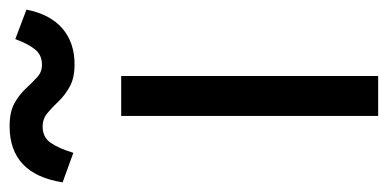

<svg xmlns="http://www.w3.org/2000/svg" viewBox="-277 -575 796 394"><g transform="rotate(-90 121.0 -378.0)"><path d="M80.1 0V-527.3H162.1V0ZM186 -623Q158.2 -623 140.4 -632.8Q122.6 -642.6 110.1 -655.8Q97.7 -668.9 85.9 -678.7Q74.2 -688.5 58.1 -688.5Q36.1 -688.5 24.7 -671.6Q13.2 -654.8 4.4 -625.5L-56.2 -647.5Q-39.1 -756.3 59.1 -756.3Q88.4 -756.3 106.2 -746.3Q124 -736.3 136.2 -723.1Q148.4 -710 159.2 -700Q169.9 -689.9 185.1 -689.9Q205.6 -689.9 217 -704.6Q228.5 -719.2 237.8 -744.6L298.3 -721.7Q288.6 -672.9 259.5 -647.9Q230.5 -623 186 -623Z"/></g></svg>

Font: Schibsted Grotesk
Style: Regular
Weight: 400
Designer: Bakken & Baeck AS, Henrik Kongsvoll
Foundry: Schibsted ASA
Version: Version 1.100; ttfautohint (v1.8.4.7-5d5b);gftools[0.9.25]